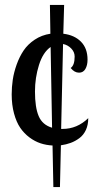

<svg xmlns="http://www.w3.org/2000/svg" viewBox="-20 -738 413 785"><path d="M340.8 -254.9Q340.8 -227.5 331.1 -206.5Q321.3 -185.5 304.4 -173.1Q287.6 -160.6 269 -153.8Q250.5 -147 229 -144L225.1 26.9H198.2L194.8 -143.1Q168.9 -144.5 145.8 -152.1Q122.6 -159.7 100.6 -176Q78.6 -192.4 62.7 -215.6Q46.9 -238.8 37.4 -273.9Q27.8 -309.1 27.8 -352.1Q27.8 -381.8 32.2 -411.9Q36.6 -441.9 48.1 -474.1Q59.6 -506.3 76.7 -531.7Q93.8 -557.1 122.1 -575.9Q150.4 -594.7 186 -600.1L184.1 -717.8H242.2L238.8 -600.1Q284.2 -594.7 311 -567.6Q337.9 -540.5 337.9 -494.1Q337.9 -471.2 329.1 -456.1Q320.3 -440.9 303.2 -440.9Q284.2 -440.9 269 -460Q285.2 -471.2 285.2 -506.8Q285.2 -525.4 271.2 -539.8Q257.3 -554.2 237.8 -558.1L230 -210.9H235.8Q295.4 -210.9 340.8 -254.9ZM123 -363.8Q123 -298.8 138.2 -263.2Q153.3 -227.5 192.9 -215.8L187 -545.9Q155.8 -524.4 139.4 -472.4Q123 -420.4 123 -363.8Z"/></svg>

Font: Lobster Two
Style: Regular
Weight: 400
Designer: Pablo Impallari
Foundry: Pablo Impallari. www.impallari.com
Version: Version 1.006